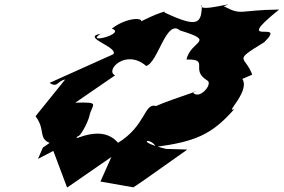

<svg xmlns="http://www.w3.org/2000/svg" viewBox="-20 -749 1276 864"><path d="M1052 -386 1115 -413C1083 -501 1024 -470 1169 -559C1279 -666 1016 -529 1236 -706C1049 -704 1071 -677 987 -721C1066 -749 863 -688 889 -727C885 -648 878 -618 720 -693C742 -712 575 -643 567 -618C684 -670 566 -686 483 -620C551 -598 358 -548 433 -597C342 -581 514 -538 490 -505L203 -376C240 -352 237 -385 273 -391L140 -226C202 -144 117 -103 298 -89L348 -205L173 -85L151 -34L220 -70L282 95L531 -77C456 -219 289 -96 331 -137C338 -130 374 -193 382 -226C394 -282 436 -290 319 -287L498 -410C450 -431 546 -532 638 -452C692 -469 728 -666 790 -612C956 -561 839 -569 819 -481C926 -484 834 -436 911 -388C943 -374 876 -295 847 -334C913 -352 766 -308 682 -272C628 -288 637 -182 509 -105L432 68L580 94L622 66L823 -76L727 -79C581 -114 658 -134 682 -88C857 -112 933 -142 1035 -259C985 -233 1119 -348 1064 -402Z"/></svg>

Font: Asimov Silicon
Style: Regular
Weight: 400
Designer: Google
Version: Version 2.000980; 2014